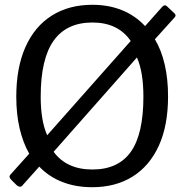

<svg xmlns="http://www.w3.org/2000/svg" viewBox="-20 -772 769 802"><path d="M709 -716Q717 -708 710 -700L627 -608Q654 -563 668 -502.5Q682 -442 682 -369Q682 -248 643.5 -163.5Q605 -79 534 -34.5Q463 10 365 10Q296 10 240 -12Q184 -34 144 -76L76 0Q70 8 64 8Q58 8 50 2L27 -21Q15 -33 23 -42L102 -130Q76 -176 62 -235.5Q48 -295 48 -368Q48 -490 86.5 -576Q125 -662 196.5 -707Q268 -752 366 -752Q434 -752 489.5 -729.5Q545 -707 586 -663L658 -744Q668 -754 676 -747L709 -716ZM150 -368Q150 -319 156.5 -279Q163 -239 177 -207L526 -601Q473 -678 366 -678Q258 -678 204 -602Q150 -526 150 -368ZM579 -368Q579 -418 572.5 -459Q566 -500 552 -532L204 -138Q258 -64 366 -64Q474 -64 526.5 -138Q579 -212 579 -368Z"/></svg>

Font: Libre Franklin Thin
Style: Regular
Weight: 400
Version: Version 3.000